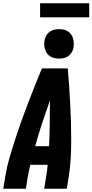

<svg xmlns="http://www.w3.org/2000/svg" viewBox="-20 -1153 565 1173"><path d="M0 0 12 -74Q21 -130 37 -185.5Q53 -241 71 -296.5Q89 -352 108.5 -407Q128 -462 149 -516.5Q170 -571 191.5 -626Q213 -681 236 -735H394Q399 -681 402.5 -626Q406 -571 409 -516.5Q412 -462 413.5 -407Q415 -352 415 -296.5Q415 -241 412 -185.5Q409 -130 400 -74L388 0H250L262 -74Q265 -92 267.5 -110Q270 -128 271 -146H165Q161 -128 157 -110Q153 -92 150 -74L138 0ZM195 -260H280Q283 -330 284 -399.5Q285 -469 285 -539Q260 -469 237 -399.5Q214 -330 195 -260ZM341 -795Q327 -795 313 -798Q299 -801 287 -808.5Q275 -816 267.5 -826.5Q260 -837 255.5 -850.5Q251 -864 250.5 -878Q250 -892 252 -907Q255 -922 262.5 -935.5Q270 -949 282.5 -958.5Q295 -968 310.5 -971.5Q326 -975 341 -975Q355 -975 369 -972Q383 -969 394.5 -961.5Q406 -954 414 -943.5Q422 -933 426 -919.5Q430 -906 430.5 -892Q431 -878 429 -863Q427 -848 419 -834.5Q411 -821 398.5 -811.5Q386 -802 371 -798.5Q356 -795 341 -795ZM225 -1047V-1133H525V-1047Z"/></svg>

Font: Iosevka Term Curly Hv Obl
Style: Regular
Weight: 900
Italic angle: -9°
Designer: Belleve Invis
Foundry: Belleve Invis
Version: Version 32.3.0